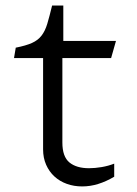

<svg xmlns="http://www.w3.org/2000/svg" viewBox="-20 -666 496 696"><path d="M136.2 -455.6H30.8L37.1 -493.2Q74.2 -500.5 95.9 -510.3Q117.7 -520 130.6 -536.9Q143.6 -553.7 151.4 -579.8Q159.2 -606 168.9 -646H209.5V-517.6H400.4L382.8 -455.6H206.1V-149.4Q206.1 -98.1 231.7 -77.1Q257.3 -56.2 302.7 -56.2Q323.7 -56.2 348.4 -60.3Q373 -64.5 394 -72.8V-25.4Q365.2 -8.3 336.4 0.7Q307.6 9.8 277.8 9.8Q248 9.8 222.2 0.5Q196.3 -8.8 177.2 -26.4Q158.2 -43.9 147.2 -68.8Q136.2 -93.8 136.2 -124.5Z"/></svg>

Font: Proza Libre
Style: Light
Weight: 300
Designer: Jasper de Waard
Foundry: Jasper de Waard
Version: Version 1.000; ttfautohint (v1.4.1.8-43bc)